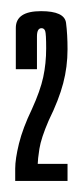

<svg xmlns="http://www.w3.org/2000/svg" viewBox="-20 -701 152 346"><path d="M7.4 -375V-397.2Q7.4 -414.4 14.2 -442.3Q21.1 -470.2 37.4 -504.1Q52.6 -537.4 57.9 -562Q63.2 -586.7 63.2 -613.9Q63.2 -640.3 61.4 -645.2Q59.6 -650.2 54.8 -650.2Q46.6 -650.2 46.6 -635.3Q46.6 -620.5 46.6 -576.3H8.5Q8.5 -620.5 8.5 -650.7Q8.5 -680.9 54 -680.9Q96.2 -680.9 99 -659.9Q101.7 -638.9 101.7 -612.2Q101.7 -580.6 93.9 -551Q86.2 -521.4 67.7 -483.7Q54.1 -452.3 51 -432.8Q48 -413.2 48 -405.7H101.7V-375Z"/></svg>

Font: Anybody UltraCondensed Thin
Style: Regular
Weight: 100
Width: 1
Designer: Tyler Finck
Foundry: Etcetera Type Company
Version: Version 1.110